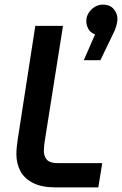

<svg xmlns="http://www.w3.org/2000/svg" viewBox="-20 -812 529 832"><path d="M220 0Q161 0 123.5 -19Q86 -38 68.5 -70.5Q51 -103 51 -144Q51 -160 53 -178.5Q55 -197 57 -209L133 -700H253L173 -195Q172 -187 171 -177Q170 -167 170 -158Q170 -135 183 -120Q196 -105 231 -105H423L406 0ZM343 -551 392 -663Q372 -670 363 -686.5Q354 -703 354 -721Q354 -740 364 -756Q374 -772 390.5 -782Q407 -792 426 -792Q456 -792 472.5 -773Q489 -754 489 -729Q489 -719 484 -700Q479 -681 469 -663L415 -551Z"/></svg>

Font: MuseoModerno Medium
Style: Italic
Weight: 500
Italic angle: -9°
Designer: Pablo Cosgaya, Héctor Gatti, Marcela Romero, and the Authors of The MuseoModerno Project.
Foundry: Omnibus-Type Team
Version: Version 1.003